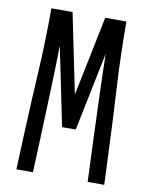

<svg xmlns="http://www.w3.org/2000/svg" viewBox="-83 -796 666 857"><g transform="rotate(10 250.0 -367.5)"><path d="M51 0 57 -147Q63 -294 71.5 -441Q80 -588 80 -735H176L250 -374L324 -735H420Q420 -588 428.5 -441Q437 -294 443 -147L449 0H374L368 -147Q364 -254 360 -361.5Q356 -469 354 -577L281 -221H219L146 -577Q144 -469 140 -361.5Q136 -254 132 -147L126 0Z"/></g></svg>

Font: Moesevka
Style: Regular
Weight: 400
Monospace: yes
Designer: Belleve Invis
Foundry: Belleve Invis
Version: Version 32.5.0; ttfautohint (v1.8.4)